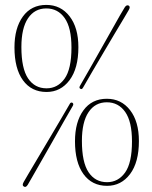

<svg xmlns="http://www.w3.org/2000/svg" viewBox="-20 -730 604 763"><path d="M164 -710.5Q221.5 -710.5 256.5 -665.2Q291.5 -620 291.5 -542.5Q291.5 -458 256.2 -411.2Q221 -364.5 165 -364.5Q105 -364.5 71.2 -411Q37.5 -457.5 37.5 -541.5Q37.5 -618.5 71 -664.5Q104.5 -710.5 164 -710.5ZM264 -541Q264 -620 237 -658.2Q210 -696.5 164 -696.5Q117.5 -696.5 91.2 -657.2Q65 -618 65 -543Q65 -458 91.5 -418.5Q118 -379 165 -379Q209 -379 236.5 -417.2Q264 -455.5 264 -541ZM311 -383.5Q305.5 -372.5 299 -377.5Q292.5 -381 299 -391Q313.5 -416 334.5 -452.8Q355.5 -489.5 378.2 -529.8Q401 -570 421.5 -606.5Q442 -643 456.5 -668.5Q471 -694 475.5 -700.5Q483 -712.5 492 -707.5Q499 -702.5 491.5 -690Q488 -683.5 473 -658.5Q458 -633.5 436.5 -597.5Q415 -561.5 391.5 -521.5Q368 -481.5 346.5 -445Q325 -408.5 311 -383.5ZM256 -315Q261 -325.5 268 -321.5Q274.5 -317 268 -307Q254 -283 233.2 -246.5Q212.5 -210 189.5 -169.2Q166.5 -128.5 145.2 -91.5Q124 -54.5 109.2 -28.5Q94.5 -2.5 90.5 4Q82.5 17 74.5 11Q66.5 7 74 -6.5Q77.5 -13 92.8 -38.8Q108 -64.5 129.8 -101.2Q151.5 -138 175.5 -178.2Q199.5 -218.5 220.8 -254.8Q242 -291 256 -315ZM404.5 -337.5Q462 -337.5 497 -292.2Q532 -247 532 -169.5Q532 -85 496.8 -38.2Q461.5 8.5 405.5 8.5Q345.5 8.5 311.8 -38Q278 -84.5 278 -168.5Q278 -245.5 311.5 -291.5Q345 -337.5 404.5 -337.5ZM504.5 -168Q504.5 -247 477.5 -285.2Q450.5 -323.5 404.5 -323.5Q358 -323.5 331.8 -284.2Q305.5 -245 305.5 -170Q305.5 -85 332 -45.5Q358.5 -6 405.5 -6Q449.5 -6 477 -44.2Q504.5 -82.5 504.5 -168Z"/></svg>

Font: Fraunces 144pt S050 Thin
Style: Regular
Weight: 100
Version: Version 1.000; ttfautohint (v1.8.3)